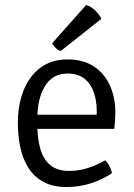

<svg xmlns="http://www.w3.org/2000/svg" viewBox="-20 -742 542 774"><path d="M97 -222.5V-279.5H370V-293.5Q370 -335 358.2 -369.5Q346.5 -404 320.5 -424.8Q294.5 -445.5 252 -445.5Q192.5 -445.5 161.5 -395.2Q130.5 -345 130.5 -263V-239.5Q130.5 -185.5 142.2 -143.2Q154 -101 182 -77Q210 -53 259 -53Q299 -53 335.2 -65Q371.5 -77 404 -95.5Q414.5 -86 422 -71Q429.5 -56 431 -44Q396.5 -19.5 348.5 -3.8Q300.5 12 249 12Q193 12 155 -8.8Q117 -29.5 94.2 -65.8Q71.5 -102 61.8 -148.2Q52 -194.5 52 -246Q52 -320 75.2 -378Q98.5 -436 143.2 -469.2Q188 -502.5 252 -502.5Q316 -502.5 359 -473.8Q402 -445 423.5 -396.5Q445 -348 445 -289Q445 -270 444 -255.5Q443 -241 440.5 -222.5ZM327.5 -722Q347.5 -715.5 364 -699.5Q380.5 -683.5 388.5 -666L225 -536.5Q214 -539.5 204.5 -548.5Q195 -557.5 190.5 -568Z"/></svg>

Font: Signika Light
Style: Regular
Weight: 300
Designer: Anna Giedry
Foundry: Anna Giedry
Version: Version 2.000